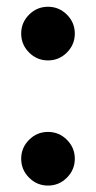

<svg xmlns="http://www.w3.org/2000/svg" viewBox="-20 -551 290 580"><path d="M125 9.6Q91.7 9.6 67.8 -14.3Q44 -38.2 44 -71.5Q44 -104.8 67.8 -128.6Q91.7 -152.5 125 -152.5Q158.3 -152.5 182.2 -128.6Q206 -104.8 206 -71.5Q206 -38.2 182.2 -14.3Q158.3 9.6 125 9.6ZM125 -368.5Q91.7 -368.5 67.8 -392.4Q44 -416.3 44 -449.6Q44 -482.9 67.8 -506.7Q91.7 -530.6 125 -530.6Q158.3 -530.6 182.2 -506.7Q206 -482.9 206 -449.6Q206 -416.3 182.2 -392.4Q158.3 -368.5 125 -368.5Z"/></svg>

Font: Red Hat Display VF
Style: Regular
Weight: 300
Designer: Pentagram, MCKL
Foundry: Pentagram, MCKL
Version: Version 1.023